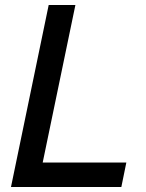

<svg xmlns="http://www.w3.org/2000/svg" viewBox="-20 -749 586 769"><path d="M175 -729H282L151 -98H486L466 0H24Z"/></svg>

Font: Mona Sans Medium
Style: Italic
Weight: 500
Italic angle: -11.7°
Designer: Deni Anggara
Foundry: GitHub
Version: Version 2.000